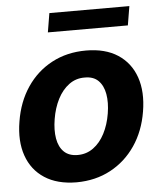

<svg xmlns="http://www.w3.org/2000/svg" viewBox="-53 -774 686 829"><g transform="rotate(-5 290.5 -359.0)"><path d="M245.6 10.7Q162.1 10.3 107.4 -25.4Q52.7 -61 30.5 -124.8Q8.3 -188.5 22.5 -272.9Q36.1 -356.9 78.6 -419.9Q121.1 -482.9 186.8 -517.8Q252.4 -552.7 335 -552.7Q418 -552.7 472.7 -517.1Q527.3 -481.4 549.6 -417.5Q571.8 -353.5 557.6 -268.6Q543.9 -185.1 501.2 -122.3Q458.5 -59.6 393.3 -24.7Q328.1 10.3 245.6 10.7ZM260.7 -106.4Q298.8 -106.4 328.6 -128.2Q358.4 -149.9 377.9 -187.7Q397.5 -225.6 405.3 -273.4Q413.1 -320.8 406.5 -357.9Q399.9 -395 378.4 -416.3Q356.9 -437.5 319.3 -437Q281.2 -437.5 251.5 -415.5Q221.7 -393.6 202.1 -355.5Q182.6 -317.4 174.8 -269.5Q167 -222.7 173.3 -185.5Q179.7 -148.4 201.4 -127.4Q223.1 -106.4 260.7 -106.4ZM538.6 -727.5 524.9 -645H178.2L191.9 -727.5Z"/></g></svg>

Font: Inter Tight
Style: Bold Italic
Weight: 700
Italic angle: -9.39999°
Designer: Rasmus Andersson
Foundry: rsms
Version: Version 3.004